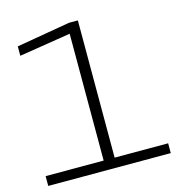

<svg xmlns="http://www.w3.org/2000/svg" viewBox="-110 -848 885 946"><g transform="rotate(-15 332.5 -375.0)"><path d="M372 -750V-50H645V0H20V-50H316V-697L53 -655V-703L327 -750Z"/></g></svg>

Font: Bounded
Style: Regular
Weight: 200
Designer: Vlad Churkin
Version: Version 1.0